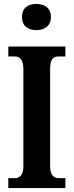

<svg xmlns="http://www.w3.org/2000/svg" viewBox="-20 -949 371 969"><path d="M164 -797C203 -797 237 -817 237 -863C237 -910 203 -929 164 -929C122 -929 91 -910 91 -863C91 -817 122 -797 164 -797ZM22 0H310V-50H275C252 -50 233 -65 233 -110V-601C233 -651 249 -664 275 -664H310V-714H22V-664H56C77 -664 98 -651 98 -601V-109C98 -63 77 -50 56 -50H22Z"/></svg>

Font: Noto Serif Georgian ExtraCondensed Bold
Style: Regular
Weight: 700
Width: 2
Designer: Monotype Design Team, Akaki Razmadze
Foundry: Google LLC
Version: Version 2.003